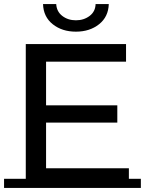

<svg xmlns="http://www.w3.org/2000/svg" viewBox="-22 -917 714 946"><path d="M196 -398H556V-313H196ZM205 -88H613V-1H105V-700H599V-613H205ZM-2 -36H672V9H-2ZM352 -761Q284 -761 238 -797.5Q192 -834 190 -897H255Q257 -860 285 -838.5Q313 -817 352 -817Q391 -817 419.5 -838.5Q448 -860 449 -897H514Q512 -834 466 -797.5Q420 -761 352 -761Z"/></svg>

Font: Montserrat Underline Thin Medium
Style: Regular
Weight: 500
Version: Version 9.000